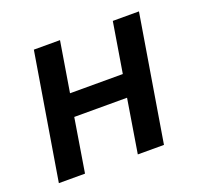

<svg xmlns="http://www.w3.org/2000/svg" viewBox="-96 -633 793 745"><g transform="rotate(-20 300.0 -260.0)"><path d="M27 0 113 -520H221L187 -313H405L439 -520H547L461 0H353L389 -221H171L135 0Z"/></g></svg>

Font: Iosevka SmBd Ex Obl
Style: Regular
Weight: 600
Width: 7
Italic angle: -9°
Monospace: yes
Designer: Belleve Invis
Foundry: Belleve Invis
Version: Version 32.5.0; ttfautohint (v1.8.4)